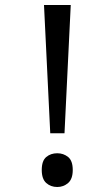

<svg xmlns="http://www.w3.org/2000/svg" viewBox="-20 -734 423 768"><path d="M181 -201 156 -714H263L238 -201ZM147 -54Q147 -91 165 -106Q183 -121 209 -121Q234 -121 252.5 -106Q271 -91 271 -54Q271 -18 252.5 -2Q234 14 209 14Q183 14 165 -2Q147 -18 147 -54Z"/></svg>

Font: uoriya05
Style: Book
Weight: 400
Designer: Jelle Bosma - Monotype Design Team
Foundry: Monotype Imaging Inc.
Version: Version 2.003